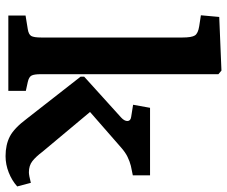

<svg xmlns="http://www.w3.org/2000/svg" viewBox="-83 -724 817 691"><g transform="rotate(90 325.5 -378.5)"><path d="M36 0V-62L85 -70Q104 -73 109.5 -82.5Q115 -92 115 -119V-626Q115 -660 107.5 -671.5Q100 -683 74 -687L35 -693L41 -759L234 -767L247 -756V-117Q247 -93 252 -83.5Q257 -74 275 -70L307 -63V0ZM542 10Q501 10 471 -5.5Q441 -21 406 -68L256 -260V-273L403 -406Q416 -418 415.5 -429Q415 -440 401 -442L357 -449L368 -510H611V-448L577 -441Q561 -437 544.5 -429Q528 -421 510 -405L383 -294L526 -123Q544 -99 560 -86.5Q576 -74 600 -74Q611 -74 638 -81L651 -32Q630 -13 601 -1.5Q572 10 542 10Z"/></g></svg>

Font: Literata SemiBold
Style: Regular
Weight: 600
Designer: Latin by Veronika Burian and Jose Scaglione. Greek by Irene Vlachou. Cyrillic by Vera Evstafieva.
Foundry: TypeTogether
Version: Version 3.103; ttfautohint (v1.8.4.7-5d5b);gftools[0.9.29]